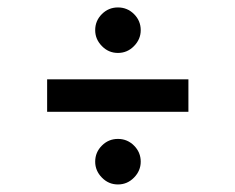

<svg xmlns="http://www.w3.org/2000/svg" viewBox="-20 -564 636 519"><path d="M107.4 -261.7V-349.6H489.3V-261.7ZM298.8 -65.4Q273.4 -65.4 255.4 -84Q237.3 -102.5 237.3 -127Q237.3 -152.3 255.4 -170.4Q273.4 -188.5 298.8 -188.5Q324.2 -188.5 342.3 -170.4Q360.4 -152.3 360.4 -127Q360.4 -102.5 342.3 -84Q324.2 -65.4 298.8 -65.4ZM298.8 -420.9Q273.4 -420.9 255.4 -439.5Q237.3 -458 237.3 -482.4Q237.3 -507.8 255.4 -525.9Q273.4 -543.9 298.8 -543.9Q324.2 -543.9 342.3 -525.9Q360.4 -507.8 360.4 -482.4Q360.4 -458 342.3 -439.5Q324.2 -420.9 298.8 -420.9Z"/></svg>

Font: Sen
Style: Regular
Weight: 400
Designer: Kosal Sen, Philatype
Foundry: Philatype
Version: Version 2.000;gftools[0.9.31]